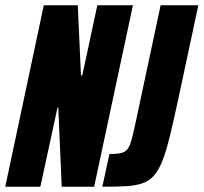

<svg xmlns="http://www.w3.org/2000/svg" viewBox="-36 -708 772 728"><path d="M-16 0 130 -688H259L271 -422H276L333 -688H468L321 0H198L185 -300H182L117 0ZM352 0 379 -124Q405 -124 420.5 -127Q436 -130 445.5 -140.5Q455 -151 461.5 -173.5Q468 -196 476 -233L573 -688H716L641 -337Q623 -254 609 -195.5Q595 -137 580.5 -100Q566 -63 548 -42.5Q530 -22 504 -13Q478 -4 441.5 -2Q405 0 352 0Z"/></svg>

Font: Saira ExtraCondensed Black
Style: Italic
Weight: 900
Width: 2
Italic angle: -12°
Designer: Hector Gatti with collaboration of the Omnibus-Type team
Foundry: Omnibus-Type
Version: Version 1.101